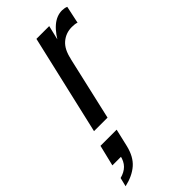

<svg xmlns="http://www.w3.org/2000/svg" viewBox="-338 -575 924 924"><g transform="rotate(-45 124.0 -112.5)"><path d="M-2 0 116 -510H203L176 -397H181L90 0ZM165 -325 167 -405Q198 -464 230.5 -492Q263 -520 300 -520Q307 -520 315.5 -518.5Q324 -517 330 -514L311 -425Q305 -428 295 -429Q285 -430 277 -430Q236 -430 206 -404.5Q176 -379 165 -325ZM-82 295 -71 250Q-40 242 -21.5 223.5Q-3 205 4 173L37 179H-56L-30 72H80L59 162Q45 221 10 251.5Q-25 282 -82 295Z"/></g></svg>

Font: Instrument Sans Condensed Medium
Style: Italic
Weight: 500
Width: 3
Italic angle: -13°
Designer: Rodrigo Fuenzalida
Foundry: fragTYPE
Version: Version 1.000;gftools[0.9.28]